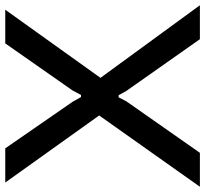

<svg xmlns="http://www.w3.org/2000/svg" viewBox="-45 -735 780 730"><g transform="rotate(-90 345.0 -370.0)"><path d="M271 -383 16 -740H146L323 -484L341 -452H349L366 -484L545 -740H673L414 -378L690 0H561L364 -280L348 -309H340L325 -280L129 0H0Z"/></g></svg>

Font: EncodeSans
Style: Medium
Weight: 500
Designer: Pablo Impallari, Andres Torresi
Foundry: Pablo Impallari, Andres Torresi
Version: Version 1.000; ttfautohint (v1.4.1)